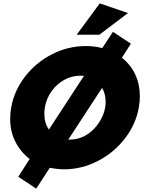

<svg xmlns="http://www.w3.org/2000/svg" viewBox="-20 -986 858 1134"><path d="M194 128 274 5Q321 14 358 14Q463 14 558.5 -35.5Q654 -85 718.5 -169Q783 -253 800 -352Q806 -385 806 -417Q806 -487 779 -545.5Q752 -604 700 -645L753 -728L647 -798L584 -702Q538 -714 487 -714Q381 -714 286 -665Q191 -616 127 -532.5Q63 -449 46 -350Q40 -316 40 -284Q40 -211 70 -150.5Q100 -90 155 -47L88 58ZM242 -314Q242 -333 245 -352Q254 -404 284 -446.5Q314 -489 359 -514Q404 -539 455 -539Q469 -539 476 -538L269 -221Q242 -258 242 -314ZM604 -384Q604 -368 601 -350Q593 -306 566.5 -264.5Q540 -223 500.5 -195.5Q461 -168 415 -163Q397 -161 383 -161L583 -467Q604 -431 604 -384ZM433 -781H567L736 -909L569 -966Z"/></svg>

Font: Geom Black
Style: Bold Italic
Weight: 900
Italic angle: -10°
Version: Version 1.102